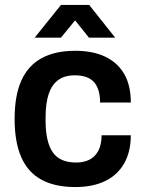

<svg xmlns="http://www.w3.org/2000/svg" viewBox="-20 -743 587 775"><path d="M284 12Q202 12 147.5 -17.5Q93 -47 66 -108Q39 -169 39 -263Q39 -358 66.5 -418.5Q94 -479 148.5 -508.5Q203 -538 284 -538Q354 -538 404 -514.5Q454 -491 481 -445Q508 -399 508 -329H384Q384 -384 359.5 -411.5Q335 -439 282 -439Q241 -439 215 -420Q189 -401 176.5 -363.5Q164 -326 164 -269V-256Q164 -171 192.5 -129Q221 -87 287 -87Q337 -87 363.5 -115.5Q390 -144 390 -197H508Q508 -131 481.5 -84Q455 -37 405 -12.5Q355 12 284 12ZM120 -591 226 -723H340L445 -591H339L255 -696L311 -695L226 -591Z"/></svg>

Font: Archivo Variable SemiBold
Style: Regular
Weight: 600
Designer: Hector Gatti
Foundry: Omnibus-Type
Version: Version 2.001